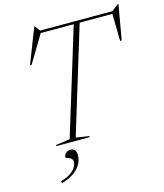

<svg xmlns="http://www.w3.org/2000/svg" viewBox="-137 -839 996 1169"><g transform="rotate(-15 361.0 -255.0)"><path d="M693 -689.5H193L223 -697L114 -515.5L105.5 -519L191 -738.5H194L221.5 -701L207.5 -705H686L669 -701L718 -738.5H721.5L683 -518H673L670 -697ZM429 -697.5H466.5L259.5 -19.5L343.5 -7L341 0H131.5L133.5 -7L221.5 -19.5ZM167.5 79.5Q167.5 67 179.2 55.2Q191 43.5 210 43.5Q226.5 43.5 235.8 54.8Q245 66 245 86Q245 117 229.2 144.5Q213.5 172 182.5 193.2Q151.5 214.5 106 227.5V214Q143.5 203 166.2 187.5Q189 172 199.8 154.2Q210.5 136.5 210.5 120Q210.5 104 199.8 97Q189 90 178.2 87Q167.5 84 167.5 79.5Z"/></g></svg>

Font: Newsreader 60pt ExtraLight
Style: Italic
Weight: 250
Italic angle: -17°
Designer: Hugues Gentile
Foundry: Production Type
Version: Version 1.003